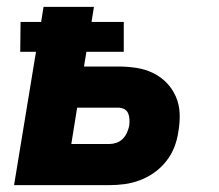

<svg xmlns="http://www.w3.org/2000/svg" viewBox="-20 -540 640 560"><path d="M21 0 85 -389H39L40 -476H100L107 -520H254L247 -476H341V-389H232L225 -346H325Q352 -346 378 -342Q404 -338 426.5 -327Q449 -316 466 -298.5Q483 -281 493 -258Q503 -235 504 -208.5Q505 -182 500 -155Q497 -133 488.5 -111Q480 -89 465 -70Q450 -51 430.5 -37Q411 -23 388.5 -14.5Q366 -6 343.5 -3Q321 0 298 0ZM299 -120Q309 -120 319.5 -123.5Q330 -127 338 -135Q346 -143 350.5 -153.5Q355 -164 357 -174Q358 -184 357.5 -193Q357 -202 353.5 -210Q350 -218 342 -222Q334 -226 325 -226H205L188 -120Z"/></svg>

Font: Iosevka Heavy Extended Oblique
Style: Regular
Weight: 900
Width: 7
Italic angle: -9°
Monospace: yes
Designer: Belleve Invis
Foundry: Belleve Invis
Version: Version 32.5.0; ttfautohint (v1.8.4)